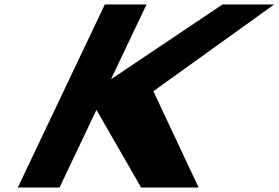

<svg xmlns="http://www.w3.org/2000/svg" viewBox="-20 -845 1255 865"><path d="M874.9 0 671 -434 1215.2 -825H982.7L480.1 -488L640.3 -825H452.3L60.1 0H248.1L414.5 -350L615.9 0Z"/></svg>

Font: Hussar
Style: BdSuprExtOblFive
Weight: 700
Foundry: Cannot Into Space Fonts
Version: Version 2.00